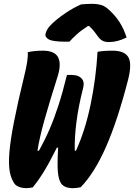

<svg xmlns="http://www.w3.org/2000/svg" viewBox="-20 -974 701 1004"><path d="M125 -701Q159 -709 204 -709Q267 -709 284.5 -673Q302 -637 280 -570Q239 -441 213 -348.5Q187 -256 176 -187L183 -185Q215 -242 239.5 -299Q264 -356 286 -424Q308 -492 330 -582H357Q389 -582 406 -564.5Q423 -547 415 -515Q390 -418 379.5 -334.5Q369 -251 371 -187L377 -185Q426 -293 454 -428.5Q482 -564 490 -703Q519 -709 569 -709Q631 -709 651 -675Q671 -641 650 -558Q595 -344 534.5 -206.5Q474 -69 402 5Q380 10 362 10Q318 10 300 -14Q286 -35 282.5 -76Q279 -117 284 -201L278 -203Q238 -123 209 -76Q180 -29 151 6Q144 7 135 8.5Q126 10 118 10Q99 10 82 4Q65 -2 57 -12Q39 -36 31.5 -74Q24 -112 29 -175.5Q34 -239 53 -336.5Q72 -434 107 -578Q117 -617 122 -650Q127 -683 125 -701ZM404 -951Q416 -952 431.5 -953Q447 -954 457 -954Q489 -954 510.5 -947.5Q532 -941 556 -917Q585 -890 606.5 -856Q628 -822 642 -778Q594 -754 550 -754Q528 -754 515 -761.5Q502 -769 490 -786Q481 -799 471.5 -811Q462 -823 446 -838H440Q404 -815 380.5 -793.5Q357 -772 343 -756H324Q256 -756 235 -768Q214 -780 218 -797Q220 -807 228 -821Q236 -835 253 -851Q284 -880 324.5 -907Q365 -934 404 -951Z"/></svg>

Font: Recursive Mn Csl St Blk
Style: Italic
Weight: 900
Italic angle: -15°
Monospace: yes
Version: Version 1.079;hotconv 1.0.112;makeotfexe 2.5.65598; ttfautoh